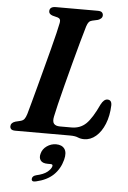

<svg xmlns="http://www.w3.org/2000/svg" viewBox="-63 -745 705 1061"><g transform="rotate(5 289.5 -214.5)"><path d="M343 0H40Q22.5 0 16 -6.5Q9.5 -13 10 -23Q10.5 -42 35.5 -50L62 -56.5Q77 -60 84.2 -69.2Q91.5 -78.5 97.5 -98Q103.5 -119.5 114.8 -160.5Q126 -201.5 139.8 -253.2Q153.5 -305 168.2 -360.2Q183 -415.5 196.2 -466.5Q209.5 -517.5 219 -557Q228.5 -596.5 232 -615.5Q236.5 -638.5 218 -644L189 -651.5Q168.5 -658.5 168.5 -674Q168.5 -700 203 -700H435.5Q452.5 -700 459 -693.5Q465.5 -687 465.5 -677.5Q465.5 -667 458.2 -660.2Q451 -653.5 441 -650L409.5 -643Q398 -640.5 391.2 -632.8Q384.5 -625 379 -608Q369 -575 353.8 -520Q338.5 -465 321.5 -400.8Q304.5 -336.5 288.5 -274.8Q272.5 -213 261 -165.5Q249.5 -118 245.5 -97Q239.5 -68.5 249.5 -56.8Q259.5 -45 283 -45H347Q395.5 -45 427.8 -76.2Q460 -107.5 496 -185.5Q512 -216 531.5 -216Q556 -216 555.5 -185.5Q553.5 -127.5 535.2 -82.5Q517 -37.5 487.2 -12Q457.5 13.5 421.5 13.5Q402.5 13.5 387 6.8Q371.5 0 343 0ZM233.5 166.5Q204.5 166.5 193.8 151.5Q183 136.5 189.5 114Q196 88 219.5 71.5Q243 55 271 55Q303 55 317.8 75.5Q332.5 96 322 136.5Q308.5 188 273 221.8Q237.5 255.5 177.5 269Q153 275 153 257.5Q154 240.5 176 235Q216.5 226 236.5 209.8Q256.5 193.5 260.5 178Q263.5 166.5 249.5 166.5Z"/></g></svg>

Font: Fraunces 9pt S000 SemiBold
Style: Italic
Weight: 600
Italic angle: -16°
Version: Version 1.000; ttfautohint (v1.8.3)